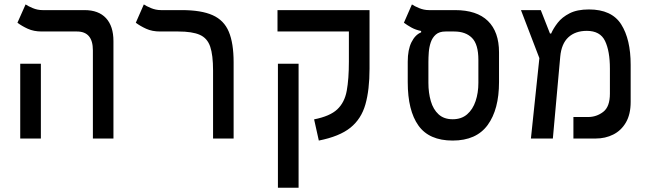

<svg xmlns="http://www.w3.org/2000/svg" viewBox="-20 -632 2970 876"><path d="M403.8 0V-402.3Q403.8 -488.3 331.1 -488.3H170.4Q134.3 -488.3 106.9 -500.7Q79.6 -513.2 59.6 -528.3L96.7 -611.8Q107.9 -604 129.4 -595Q150.9 -585.9 174.3 -585.9H365.7Q429.7 -585.9 463.6 -549.3Q497.6 -512.7 497.6 -444.3V0ZM72.3 0V-341.3H166.5V0Z M1045.9 -347.7V0H952.1V-310.1Q952.1 -380.9 939 -419.4Q925.8 -458 891.6 -473.1Q857.4 -488.3 793.5 -488.3H710.4Q674.3 -488.3 647 -500.7Q619.6 -513.2 599.6 -528.3L636.2 -611.8Q647.5 -604 669.2 -595Q690.9 -585.9 714.4 -585.9H809.1Q898.4 -585.9 950.2 -562.7Q1002 -539.6 1023.9 -487.3Q1045.9 -435.1 1045.9 -347.7Z M1666 -585.9V-318.4Q1666 -222.2 1647.2 -155.8Q1628.4 -89.4 1578.6 -49.3Q1528.8 -9.3 1434.6 9.3L1413.1 -87.4Q1485.4 -101.6 1518.8 -133.1Q1552.2 -164.6 1562 -217.8Q1571.8 -271 1571.8 -351.1V-488.3H1246.1V-585.9ZM1342.3 224.6H1248V-341.3H1342.3Z M2045.4 9.3Q1938 9.3 1889.2 -59.1Q1840.3 -127.4 1840.3 -257.3V-350.6Q1840.3 -405.3 1857.4 -439.5Q1874.5 -473.6 1901.4 -484.4V-490.7Q1876.5 -495.6 1857.2 -506.3Q1837.9 -517.1 1822.8 -528.3L1859.4 -611.8Q1870.6 -604 1892.3 -595Q1914.1 -585.9 1937 -585.9H2056.2Q2155.3 -585.9 2206.1 -536.4Q2256.8 -486.8 2256.8 -393.1V-257.3Q2256.8 -132.8 2205.1 -61.8Q2153.3 9.3 2045.4 9.3ZM2045.4 -87.9Q2085.4 -87.9 2111.3 -110.4Q2137.2 -132.8 2149.9 -170.7Q2162.6 -208.5 2162.6 -253.9V-358.9Q2162.6 -429.7 2133.5 -459Q2104.5 -488.3 2052.2 -488.3H2012.7Q1984.4 -488.3 1968.5 -474.4Q1952.6 -460.4 1945.3 -438.7Q1938 -417 1936.3 -393.3Q1934.6 -369.6 1934.6 -349.6V-253.9Q1934.6 -208.5 1945.6 -170.7Q1956.5 -132.8 1981 -110.4Q2005.4 -87.9 2045.4 -87.9Z M2402.3 0 2440.9 -366.7 2356.9 -585.9H2447.3L2489.3 -479H2494.6Q2504.9 -502.9 2524.7 -528.3Q2544.4 -553.7 2578.9 -571.3Q2613.3 -588.9 2667 -588.9Q2771 -588.9 2814.2 -520.8Q2857.4 -452.6 2857.4 -336.4V-167Q2857.4 -110.4 2835.7 -73.2Q2814 -36.1 2777.8 -18.1Q2741.7 0 2698.2 0H2596.2V-98.1H2662.6Q2701.7 -98.1 2732.2 -121.6Q2762.7 -145 2762.7 -204.6V-318.8Q2762.7 -398.9 2740.5 -445.1Q2718.3 -491.2 2657.2 -491.2Q2605 -491.2 2573.2 -461.9Q2541.5 -432.6 2536.1 -373.5L2502.4 0Z"/></svg>

Font: CaskaydiaMono NF
Style: Regular
Weight: 400
Designer: Aaron Bell
Foundry: Saja Typeworks
Version: Version 2111.001; ttfautohint (v1.8.4);Nerd Fonts 3.1.1